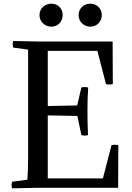

<svg xmlns="http://www.w3.org/2000/svg" viewBox="-20 -1022 719 1045"><path d="M133 -162V-752L52 -763Q46 -781 52 -799L189 -796H593L594 -564Q572 -560 557 -564L510 -745H240V-445L400 -448L423 -546Q438 -550 460 -546Q456 -490 456 -417Q456 -350 459 -287Q441 -281 423 -287L401 -391L240 -394V-51H540L587 -232Q602 -236 624 -232L623 0H189L46 3Q40 -15 46 -33L129 -44Q133 -95 133 -162ZM260 -1002Q286 -1002 303.5 -984.5Q321 -967 321 -940Q321 -913 303.5 -895Q286 -877 260 -877Q233 -877 214 -895Q195 -913 195 -940Q195 -967 214 -984.5Q233 -1002 260 -1002ZM472 -1002Q498 -1002 516 -984.5Q534 -967 534 -940Q534 -913 516 -895Q498 -877 472 -877Q445 -877 426.5 -895Q408 -913 408 -940Q408 -967 426.5 -984.5Q445 -1002 472 -1002Z"/></svg>

Font: Adamina
Style: Regular
Weight: 400
Designer: Cyreal (www.cyreal.org)
Foundry: Alexei Vanyashin
Version: Version 1.013